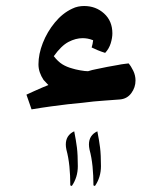

<svg xmlns="http://www.w3.org/2000/svg" viewBox="-20 -332 492 639"><path d="M85 32 68 -17Q77 -21 92 -28Q107 -35 121.5 -41Q136 -47 141 -49Q137 -53 133 -57.5Q129 -62 125 -66Q117 -78 112.5 -91Q108 -104 108 -118Q108 -152 122.5 -189Q137 -226 162.5 -257Q188 -288 220 -303Q230 -308 240 -310Q250 -312 260 -312Q299 -312 326.5 -287Q354 -262 354 -221Q354 -206 348.5 -188Q343 -170 330 -156Q317 -160 305 -165Q293 -170 285 -174Q287 -180 288 -185.5Q289 -191 290 -198Q280 -202 271.5 -203.5Q263 -205 255 -205Q232 -205 208 -192.5Q184 -180 159 -145Q173 -127 187.5 -118Q202 -109 221 -104Q230 -101 246.5 -98Q263 -95 273 -95Q280 -97 287 -99Q294 -101 301 -102Q319 -106 337.5 -109.5Q356 -113 374 -116Q383 -118 392 -119Q401 -120 408 -121Q416 -112 423.5 -96.5Q431 -81 431 -64Q431 -41 417 -22Q403 -3 379 -1Q357 1 325 3Q293 5 255 10Q231 12 205.5 15Q180 18 150.5 22Q121 26 85 32ZM296 287 291 285Q291 252 288 222Q285 192 278 166Q277 161 276.5 157Q276 153 276 149Q276 118 304 105Q310 135 313 159Q316 183 316 221Q316 258 296 287ZM219 287 214 285Q214 252 211 222Q208 192 201 166Q200 161 199.5 157Q199 153 199 149Q199 118 227 105Q233 135 236 159Q239 183 239 221Q239 258 219 287Z"/></svg>

Font: Noto Naskh Arabic
Style: Bold
Weight: 700
Designer: Monotype Design Team, David Williams, Mohamad Dakak and Nizar Qandah
Foundry: Monotype Imaging Inc.
Version: Version 2.016